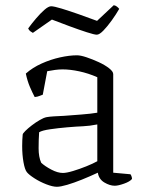

<svg xmlns="http://www.w3.org/2000/svg" viewBox="-20 -712 566 736"><path d="M198 4Q182 4 157.5 -5.5Q133 -15 112 -28.5Q91 -42 83 -52Q75 -62 70 -90.5Q65 -119 65 -152Q65 -164 65.5 -175Q66 -186 67 -196Q67 -200 77 -210Q87 -220 102 -231.5Q117 -243 132.5 -252Q148 -261 159 -263Q170 -265 187 -266Q204 -267 226 -268Q253 -270 291.5 -273Q330 -276 353 -280V-416Q319 -431 284 -438.5Q249 -446 220 -446Q206 -446 191 -444Q176 -442 161 -439L144 -349Q140 -348 132 -344.5Q124 -341 113 -340Q105 -355 95 -378Q85 -401 79 -430Q105 -453 139.5 -468.5Q174 -484 210 -492Q246 -500 275 -500Q289 -500 311.5 -492.5Q334 -485 358 -474Q382 -463 398 -450.5Q414 -438 414 -428V-50L480 -44Q482 -42 484 -36.5Q486 -31 486 -26Q478 -16 455.5 -8Q433 0 420 0Q401 0 380 -12.5Q359 -25 355 -50Q325 -36 294 -23.5Q263 -11 237.5 -3.5Q212 4 198 4ZM221 -49Q235 -49 260 -56.5Q285 -64 311 -74.5Q337 -85 353 -94V-235Q323 -229 298 -228Q273 -227 238 -224Q203 -221 172 -216.5Q141 -212 130 -205Q128 -177 128 -143.5Q128 -110 138 -88Q152 -75 176.5 -62Q201 -49 221 -49ZM351 -579Q342 -579 312.5 -588.5Q283 -598 246.5 -611.5Q210 -625 179 -637L106 -586Q102 -588 96.5 -592Q91 -596 88 -603Q101 -621 118 -641Q135 -661 150.5 -674.5Q166 -688 176 -688Q187 -688 216.5 -679Q246 -670 283 -657Q320 -644 352 -632L416 -692Q423 -691 428.5 -686.5Q434 -682 437 -678Q425 -657 408.5 -634Q392 -611 376.5 -595Q361 -579 351 -579Z"/></svg>

Font: Texturina Thin
Style: Regular
Weight: 100
Designer: Guillermo Torres Carreño
Foundry: Omnibus-Type
Version: Version 1.002; ttfautohint (v1.8.3)